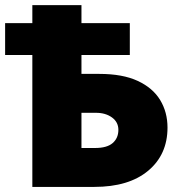

<svg xmlns="http://www.w3.org/2000/svg" viewBox="-24 -734 712 754"><path d="M103 0V-518.1H-3.9V-643.1H103V-713.9H295.9V-643.1H485.8V-518.1H295.9V-443.8H366.2Q457.5 -443.8 516.8 -416.3Q576.2 -388.7 605 -341.1Q633.8 -293.5 633.8 -232.9Q633.8 -127 557.9 -63.5Q481.9 0 346.2 0ZM295.9 -152.8H349.1Q396.5 -152.8 418.7 -172.4Q440.9 -191.9 440.9 -224.1Q440.9 -254.4 415.8 -272.7Q390.6 -291 353 -291H295.9Z"/></svg>

Font: Open Sans ExtraBold
Style: Regular
Weight: 800
Designer: Monotype Design Team
Foundry: Monotype Imaging Inc.
Version: Version 3.003; ttfautohint (v1.8.4)